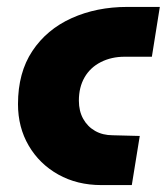

<svg xmlns="http://www.w3.org/2000/svg" viewBox="-20 -535 482 555"><path d="M273 0Q203 0 148.5 -30.5Q94 -61 63 -114Q32 -167 32 -234Q32 -325 73.5 -387.5Q115 -450 187 -482.5Q259 -515 348 -515H442L419 -371H340Q302 -371 271.5 -355.5Q241 -340 224.5 -311.5Q208 -283 208 -244Q208 -214 220.5 -191.5Q233 -169 255 -156.5Q277 -144 306 -144L384 -142L361 0Z"/></svg>

Font: MuseoModerno ExtraBold
Style: Italic
Weight: 800
Italic angle: -9°
Designer: Pablo Cosgaya, Héctor Gatti, Marcela Romero, and the Authors of The MuseoModerno Project.
Foundry: Omnibus-Type Team
Version: Version 1.003